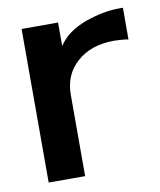

<svg xmlns="http://www.w3.org/2000/svg" viewBox="-65 -564 514 618"><g transform="rotate(-10 192.0 -254.5)"><path d="M376 -510.7Q371.1 -510.7 366.2 -510.7Q314.5 -510.7 255.9 -490.2Q191.4 -466.8 164.1 -422.9Q164.1 -422.9 164.1 -461.9Q164.1 -500 164.1 -500Q164.1 -500 141.6 -500Q120.1 -500 95.7 -500Q75.2 -500 60.5 -500Q44.9 -500 44.9 -500Q44.9 -500 44.9 -435.5Q44.9 -370.1 44.9 -286.1Q44.9 -251 44.9 -213.9Q44.9 -177.7 44.9 -144.5Q44.9 -83 44.9 -40Q44.9 2 44.9 2Q44.9 2 67.4 2Q88.9 2 113.3 2Q133.8 2 148.4 2Q164.1 2 164.1 2Q164.1 2 164.1 -32.2Q164.1 -66.4 164.1 -111.3Q164.1 -166 164.1 -214.8Q164.1 -263.7 164.1 -263.7Q164.1 -330.1 210 -370.1Q255.9 -411.1 331.1 -411.1Q341.8 -411.1 351.6 -410.2Q361.3 -409.2 372.1 -408.2Q372.1 -408.2 375 -407.2Q377.9 -407.2 377.9 -407.2Q377.9 -407.2 377.9 -426.8Q377.9 -446.3 377.9 -466.8Q377.9 -484.4 377.9 -498Q377.9 -510.7 377.9 -510.7Q377.9 -510.7 377 -510.7Q376 -510.7 376 -510.7Z"/></g></svg>

Font: umazing
Style: Display
Weight: 400
Designer: umazing